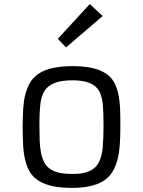

<svg xmlns="http://www.w3.org/2000/svg" viewBox="-20 -917 706 947"><path d="M91.8 -289.1Q91.8 -399.9 103 -443.8Q114.3 -487.8 130.6 -513.4Q147 -539.1 174.8 -556.2Q230.5 -590.8 339.4 -590.8Q496.6 -590.8 541.5 -513.2Q568.4 -466.3 572.3 -380.9Q573.7 -340.3 573.7 -291.5Q573.7 -242.7 570.6 -200.4Q567.4 -158.2 558.1 -124.5Q548.8 -90.8 532.2 -65.7Q515.6 -40.5 488.3 -23.4Q434.6 9.8 331.5 9.8Q177.2 9.8 128.9 -66.4Q99.1 -113.8 94.2 -199.2Q91.8 -240.2 91.8 -289.1ZM468.8 -468.3Q439.5 -521 338.4 -521Q231.4 -521 199.2 -468.3Q183.1 -441.4 178.7 -399.9Q174.3 -358.4 174.3 -309.6Q174.3 -260.7 175.5 -226.8Q176.8 -192.9 181.9 -165.8Q187 -138.7 197 -118.7Q207 -98.6 224.6 -85.4Q242.2 -72.3 268.8 -65.7Q295.4 -59.1 341.6 -59.1Q387.7 -59.1 419.2 -72.3Q450.7 -85.4 466.6 -114.5Q482.4 -143.6 486.6 -189.9Q490.7 -236.3 490.7 -297.9Q490.7 -359.4 487.1 -400.4Q483.4 -441.4 468.8 -468.3ZM265.1 -725.6 422.9 -897 486.3 -837.9 305.7 -683.1Z"/></svg>

Font: Armata
Style: Regular
Weight: 400
Designer: Viktoriya Grabowska
Foundry: Viktoriya Grabowska
Version: Version 1.003